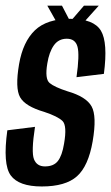

<svg xmlns="http://www.w3.org/2000/svg" viewBox="-21 -670 401 694"><path d="M130 4Q47 4 17.8 -36Q-11.5 -76 5.5 -199L105.5 -211.5Q91.5 -120.5 101.8 -94.5Q112 -68.5 141.5 -68.5Q173 -68.5 188.2 -88Q203.5 -107.5 210.5 -150.5Q222 -216 204.8 -232.8Q187.5 -249.5 139 -265.5Q70.5 -285.5 51.8 -318.2Q33 -351 48 -438.5Q62 -519 105.2 -560.5Q148.5 -602 233 -602Q318 -602 343.8 -559Q369.5 -516 354.5 -403L255.5 -391Q267 -471.5 259.2 -500.8Q251.5 -530 220.5 -530Q190.5 -530 173.5 -505.8Q156.5 -481.5 150 -440.5Q140.5 -384.5 158.5 -369.8Q176.5 -355 223 -340Q290.5 -320.5 310 -285.5Q329.5 -250.5 314 -159.5Q298.5 -69.5 257.2 -32.8Q216 4 130 4ZM196.5 -567 150 -649.5H203L233 -592L282.5 -649.5H336L262 -567Z"/></svg>

Font: Anybody Condensed Medium
Style: Italic
Weight: 500
Width: 3
Italic angle: -10°
Designer: Tyler Finck
Foundry: Etcetera Type Company
Version: Version 1.010; ttfautohint (v1.8.3) -l 8 -r 50 -G 200 -x 14 